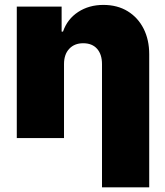

<svg xmlns="http://www.w3.org/2000/svg" viewBox="-20 -573 686 797"><path d="M245.7 -306.8V0H49.7V-545.5H235.8V-441.8H241.5Q259.6 -494 304.5 -523.3Q349.4 -552.6 409.1 -552.6Q467.3 -552.6 510.1 -526.3Q552.9 -500 576.2 -453.8Q599.4 -407.7 599.4 -348V204.5H403.4V-306.8Q403.4 -347.3 383 -370.4Q362.6 -393.5 325.3 -393.5Q289.1 -393.5 267.4 -370.4Q245.7 -347.3 245.7 -306.8Z"/></svg>

Font: Inter UI Black
Style: Regular
Weight: 900
Designer: Rasmus Andersson
Foundry: rsms
Version: 3.2;8d6f07862